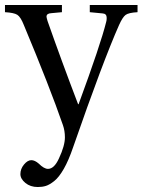

<svg xmlns="http://www.w3.org/2000/svg" viewBox="-25 -510 573 772"><path d="M-5 -461V-490H224V-461L181 -457Q162 -456 162 -443Q162 -440 166 -426Q221 -269 289 -91H291Q380 -333 402 -422Q404 -428 404 -438Q404 -455 388 -456L336 -461V-490H528V-461Q492 -459 480 -450Q468 -441 454 -410Q390 -266 269 82Q251 135 231.5 169Q212 203 193 218Q174 233 159.5 237.5Q145 242 127 242Q97 242 77 225.5Q57 209 57 190Q57 169 71.5 151.5Q86 134 101 134Q115 134 131 148Q152 169 168 169Q193 169 212 127Q236 76 236 42Q236 16 228 -7Q175 -160 71 -409Q58 -442 44.5 -450.5Q31 -459 -5 -461Z"/></svg>

Font: Heuristica
Style: Regular
Weight: 400
Version: Version 1.0.1 ; ttfautohint (v1.4.1)